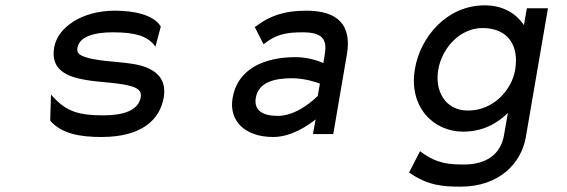

<svg xmlns="http://www.w3.org/2000/svg" viewBox="-20 -502 2124 719"><path d="M169 -49C212 0 283 11 360 11C515 11 579 -57 593 -136C604 -201 571 -232 527 -250C466 -274 363 -267 300 -288C280 -295 266 -302 270 -323C277 -365 333 -381 402 -381C487 -381 529 -367 557 -334L562 -327L582 -402V-403C555 -447 481 -462 410 -462C286 -462 196 -399 183 -325C168 -241 230 -215 299 -203C354 -193 429 -193 475 -178C496 -171 511 -161 507 -138C499 -89 443 -70 367 -70C274 -70 229 -85 179 -139L171 -148L168 -51Z M934 -401 967 -336 972 -340C1013 -372 1050 -381 1112 -381C1183 -381 1207 -359 1196 -298L1191 -266C1177 -272 1136 -288 1087 -288C972 -288 870 -246 851 -135C836 -46 901 11 1003 11C1073 11 1136 -34 1162 -55L1152 0H1228L1279 -298C1298 -409 1245 -462 1126 -462C1040 -462 987 -440 939 -404ZM938 -136C948 -193 1005 -209 1073 -209C1121 -209 1165 -194 1178 -189L1170 -143C1160 -133 1094 -68 1020 -68C963 -68 930 -89 938 -136Z M1621 -240C1635 -323 1703 -397 1787 -397C1882 -397 1925 -331 1909 -240C1896 -164 1827 -88 1733 -88C1645 -88 1608 -164 1621 -240ZM1534 -245C1509 -103 1602 -9 1714 -9C1786 -9 1840 -38 1882 -79L1867 6C1855 75 1801 114 1719 114C1664 114 1618 112 1558 68L1553 64L1512 144L1515 146C1583 193 1640 197 1705 197C1850 197 1932 109 1949 12L2032 -471H1953L1942 -408C1915 -448 1868 -482 1795 -482C1653 -482 1554 -363 1534 -245Z"/></svg>

Font: Charger Monospace
Style: Regular
Weight: 400
Designer: Jasper
Foundry: Cannot Into Space Fonts
Version: Version 0.980